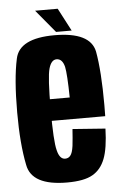

<svg xmlns="http://www.w3.org/2000/svg" viewBox="-52 -749 496 791"><g transform="rotate(-5 196.0 -354.0)"><path d="M194 4V-94.5Q171 -94.5 162 -132.5Q152 -169.5 152 -301Q152 -435.5 162 -470Q172 -505.5 194 -505.5Q218 -505.5 226.5 -471.5Q233 -440.5 234.5 -344H139.5V-254.5H373.5Q374 -277 374 -301Q374 -440.5 359 -523Q342 -605 194 -605Q48.5 -605 31.5 -522.5Q13.5 -440.5 13.5 -301.5Q13.5 -170.5 31.5 -83Q47.5 4 194 4ZM194 -94.5V4Q264.5 4 299.5 -16.5Q334.5 -36.5 351 -79.5Q367.5 -121.5 370 -203.5L234.5 -213.5Q232 -174.5 228.5 -144.5Q224.5 -115 215.5 -104.5Q207.5 -94.5 194 -94.5ZM202 -618H266.5L217 -712.5H123.5Z"/></g></svg>

Font: Anybody ExtraCondensed
Style: Bold
Weight: 700
Width: 2
Version: Version 1.113;gftools[0.9.25]